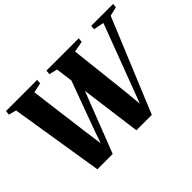

<svg xmlns="http://www.w3.org/2000/svg" viewBox="-132 -1046 1352 1352"><g transform="rotate(-45 543.5 -370.5)"><path d="M185.5 2 73.5 -695.5 17 -711 20.5 -743H331L328 -711L255 -695L313.5 -241L338 -65L311 -51L360.5 -194.5L536.5 -674L578 -615.5L338 2ZM574 2 481.5 -695.5 420 -711 423 -743H744.5L741.5 -710.5L661 -695.5L711.5 -241L728 -65L700.5 -51.5L754.5 -194.5L944 -696.5L866 -712L869 -743H1087L1084 -712.5L1016.5 -696.5L727.5 2Z"/></g></svg>

Font: Merriweather 96pt Black
Style: Italic
Weight: 900
Italic angle: -7.8°
Version: Version 2.101